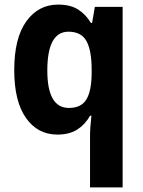

<svg xmlns="http://www.w3.org/2000/svg" viewBox="-20 -576 624 836"><path d="M372 17Q372 -19 378 -72H372Q351 -34 316.5 -12Q282 10 230 10Q144 10 93 -62.5Q42 -135 42 -271Q42 -410 94.5 -483Q147 -556 233 -556Q286 -556 319.5 -535Q353 -514 376 -476H381L393 -546H514V240H372ZM280 -106Q333 -106 355.5 -142Q378 -178 379 -253V-274Q379 -356 356.5 -397Q334 -438 278 -438Q186 -438 186 -269Q186 -106 280 -106Z"/></svg>

Font: Noto Sans SemiCondensed
Style: Bold
Weight: 700
Width: 4
Designer: Monotype Design Team
Foundry: Monotype Imaging Inc.
Version: Version 2.013; ttfautohint (v1.8.4.7-5d5b)